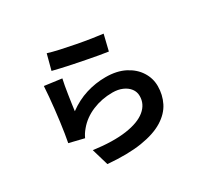

<svg xmlns="http://www.w3.org/2000/svg" viewBox="-176 -1025 1352 1301"><g transform="rotate(-30 500.0 -374.0)"><path d="M333.7 -805.1Q369.7 -793.8 423.8 -781.8Q477.8 -769.8 536.8 -758.6Q595.8 -747.3 648.5 -739.2Q701.2 -731.1 734.2 -727.3L704.3 -604.5Q674.2 -608.5 631.8 -616.2Q589.4 -623.9 541.8 -633.1Q494.2 -642.4 447.9 -651.8Q401.7 -661.2 363.8 -670.1Q325.8 -679 302 -685ZM340.4 -604.5Q335.4 -583.8 329.9 -552.6Q324.4 -521.3 319.2 -487.4Q313.9 -453.4 309.5 -422.2Q305.1 -391 302.4 -369.5Q370 -419.2 444.3 -442.3Q518.6 -465.5 597 -465.5Q684.8 -465.5 746.7 -433.4Q808.6 -401.3 841.5 -349.3Q874.5 -297.4 874.5 -236.5Q874.5 -168.3 845.2 -109.9Q815.9 -51.5 750.2 -10.7Q684.5 30.1 577.3 47.1Q470.2 64.1 314.4 51L275.8 -80.1Q426.2 -60 528.3 -74.7Q630.4 -89.3 682.6 -132.5Q734.9 -175.6 734.9 -239.2Q734.9 -272.2 715.7 -297.4Q696.5 -322.6 663 -337.2Q629.5 -351.9 585.5 -351.9Q501.6 -351.9 428.5 -321.2Q355.3 -290.6 308.3 -233.9Q294.6 -217.6 286.4 -204.6Q278.1 -191.5 271.2 -176.3L155.5 -204.5Q161.5 -234.2 167.6 -273.7Q173.8 -313.2 179.8 -358.4Q185.8 -403.7 190.9 -450Q196 -496.4 200 -541.1Q204 -585.8 206 -622.5Z"/></g></svg>

Font: Shanggu Sans SC VF
Style: Regular
Weight: 250
Designer: GuiWonder
Version: Version 1.021